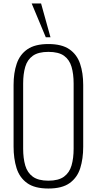

<svg xmlns="http://www.w3.org/2000/svg" viewBox="-20 -1072 556 1103"><path d="M258 11Q179 11 135.5 -20.5Q92 -52 75 -106.5Q58 -161 58 -230V-584Q58 -653 76 -706Q94 -759 137.5 -789Q181 -819 258 -819Q335 -819 378.5 -789Q422 -759 440 -706Q458 -653 458 -584V-229Q458 -160 441 -106Q424 -52 380.5 -20.5Q337 11 258 11ZM258 -34Q316 -34 347.5 -57Q379 -80 391 -121.5Q403 -163 403 -218V-592Q403 -647 391 -688Q379 -729 348 -751.5Q317 -774 258 -774Q200 -774 168.5 -751.5Q137 -729 125 -688Q113 -647 113 -592V-218Q113 -163 125 -121.5Q137 -80 168.5 -57Q200 -34 258 -34ZM243 -858 162 -1052H216L270 -858Z"/></svg>

Font: Oswald ExtraLight
Style: Regular
Weight: 250
Designer: Vernon Adams
Foundry: Vernon Adams
Version: Version 4.103;gftools[0.9.33.dev8+g029e19f]